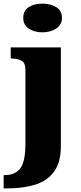

<svg xmlns="http://www.w3.org/2000/svg" viewBox="-46 -797 444 1057"><path d="M188 -619Q143 -619 112.5 -639.5Q82 -660 82 -698Q82 -739 112.5 -758Q143 -777 188 -777Q231 -777 263 -758Q295 -739 295 -698Q295 -660 263 -639.5Q231 -619 188 -619ZM-26 240V167H-19Q37 167 65.5 130Q94 93 94 -7V-410Q94 -452 71.5 -463.5Q49 -475 17 -475H13V-536H289V8Q289 97 251.5 148Q214 199 148 219.5Q82 240 -3 240Z"/></svg>

Font: Noto Serif Tamil Black
Style: Italic
Weight: 900
Italic angle: -12°
Designer: Indian Type Foundry, Tom Grace, and the Monotype Design Team
Foundry: Monotype Imaging Inc.
Version: Version 2.003; ttfautohint (v1.8.4.7-5d5b)